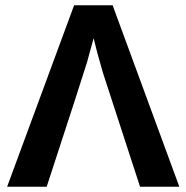

<svg xmlns="http://www.w3.org/2000/svg" viewBox="-20 -708 707 728"><path d="M407 -688 660 0H511L370 -433Q346 -515 335 -563L310 -472Q299 -434 157 0H7L261 -688Z"/></svg>

Font: Libra Sans
Style: Bold
Weight: 700
Foundry: Context Ltd
Version: Version 1.000